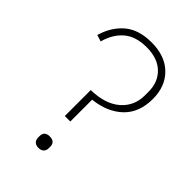

<svg xmlns="http://www.w3.org/2000/svg" viewBox="-214 -797 890 890"><g transform="rotate(45 231.0 -351.5)"><path d="M194 -184V-354Q287 -356 338 -400Q389 -444 389 -515V-538Q389 -601 349 -639.5Q309 -678 237 -678Q166 -678 125 -643Q84 -608 67 -546L35 -556Q55 -626 104 -668Q153 -710 238 -710Q326 -710 376.5 -660.5Q427 -611 427 -529Q427 -439 373.5 -388Q320 -337 230 -327V-184ZM212 7Q195 7 186 -2Q177 -11 177 -26V-35Q177 -68 212 -68Q247 -68 247 -35V-26Q247 -11 238 -2Q229 7 212 7Z"/></g></svg>

Font: IBM Plex Sans Devanagari ExtraLight
Style: Regular
Weight: 200
Designer: Mike Abbink, Paul van der Laan, Pieter van Rosmalen, Erin McLaughlin
Foundry: Bold Monday
Version: Version 1.1